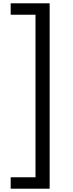

<svg xmlns="http://www.w3.org/2000/svg" viewBox="-20 -880 443 1160"><path d="M44.5 260V191H194.5V-791H44.5V-860H280V260Z"/></svg>

Font: Spartan Thin Medium
Style: Regular
Weight: 500
Version: Version 1.004